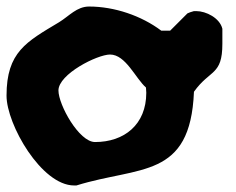

<svg xmlns="http://www.w3.org/2000/svg" viewBox="-54 -521 724 588"><path d="M125 -244C125 -294 244 -354 283 -354C331 -354 361 -281 393 -253C393 -251 394 -239 394 -237C394 -139 326 -86 237 -86C188 -86 125 -200 125 -244ZM-34 -228C-34 -140 73 47 173 47H180C373 -13 529 28 540 -240C589 -309 627 -289 627 -387V-433C619 -466 577 -487 547 -487H540C535 -486 521 -481 520 -480L467 -427H440C379 -473 296 -501 219 -501C181 -501 158 -472 127 -453C27 -393 -34 -362 -34 -228Z"/></svg>

Font: Charger
Style: Overspray
Weight: 400
Designer: Jasper
Foundry: Cannot Into Space Fonts
Version: Version 0.980